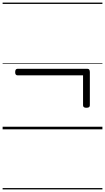

<svg xmlns="http://www.w3.org/2000/svg" viewBox="-20 -989 803 1468"><path d="M640 -165Q628 -165 621.5 -169.5Q615 -174 615 -184V-413H114Q105 -413 100.5 -419Q96 -425 96 -437Q96 -463 114 -463H649Q667 -463 667 -437V-184Q667 -174 660.5 -169.5Q654 -165 640 -165ZM0 449H763V459H0ZM0 -20H763V0H0ZM0 -505H763V-500H0ZM0 -969H763V-959H0Z"/></svg>

Font: Playwrite IT Trad Guides
Style: Regular
Weight: 400
Designer: Veronika Burian, José Scaglione
Foundry: TypeTogether
Version: Version 1.003